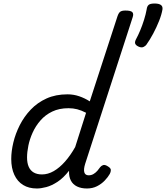

<svg xmlns="http://www.w3.org/2000/svg" viewBox="-20 -1056 945 1093"><path d="M190 17Q144 17 111.5 -3Q79 -23 61.5 -61Q44 -99 44 -151Q44 -195 56 -245Q68 -295 92.5 -343.5Q117 -392 155 -432Q193 -472 245 -495.5Q297 -519 364 -519Q399 -519 431 -508Q463 -497 491 -479L649 -964Q656 -984 665.5 -990Q675 -996 694 -996Q725 -996 733.5 -986.5Q742 -977 735 -957L465 -124Q455 -92 460 -75Q465 -58 485 -58Q500 -58 512.5 -65.5Q525 -73 534.5 -84Q544 -95 550 -104Q556 -112 566.5 -116Q577 -120 594 -109Q611 -99 611 -88Q611 -77 605 -66Q595 -48 576.5 -28.5Q558 -9 532.5 4Q507 17 475 17Q442 17 418.5 5.5Q395 -6 383.5 -28Q372 -50 373 -81Q373 -83 373 -83Q373 -83 373 -84Q341 -43 307.5 -21Q274 1 243.5 9Q213 17 190 17ZM134 -160Q134 -128 143.5 -106.5Q153 -85 172 -74Q191 -63 219 -63Q253 -63 286 -82Q319 -101 350 -136Q381 -171 408 -219L470 -414Q443 -428 419.5 -434Q396 -440 370 -440Q317 -440 277.5 -421Q238 -402 210.5 -370.5Q183 -339 166 -301.5Q149 -264 141.5 -227Q134 -190 134 -160ZM768 -791Q753 -798 749.5 -808Q746 -818 756 -836Q766 -854 778 -882.5Q790 -911 800 -943Q810 -975 815 -1003Q817 -1020 826 -1028Q835 -1036 860 -1036Q884 -1036 895.5 -1028Q907 -1020 905 -1003Q900 -973 885.5 -936.5Q871 -900 852 -864.5Q833 -829 813 -801Q808 -794 796.5 -788.5Q785 -783 768 -791Z"/></svg>

Font: Playwrite IE
Style: Regular
Weight: 400
Designer: Veronika Burian, José Scaglione
Foundry: TypeTogether
Version: Version 1.002